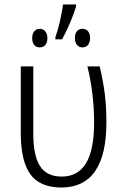

<svg xmlns="http://www.w3.org/2000/svg" viewBox="-20 -829 549 859"><path d="M73 -228V-532H129V-230Q129 -133 159 -86Q189 -39 256 -39Q329 -39 365 -99Q401 -159 401 -280Q401 -411 371 -532H426Q442 -464 449 -407.5Q456 -351 456 -281Q456 10 253 10Q158 9 116 -49Q74 -107 73 -228ZM320 -799Q311 -768 293 -726Q275 -684 258 -653H228V-663Q239 -693 248.5 -735.5Q258 -778 262 -809H320ZM383 -659Q383 -640 374 -628.5Q365 -617 349 -617Q333 -617 324 -628.5Q315 -640 315 -659Q315 -678 324 -689Q333 -700 349 -700Q365 -700 374 -689Q383 -678 383 -659ZM192 -658Q192 -639 183 -628Q174 -617 158 -617Q142 -617 133 -628Q124 -639 124 -658Q124 -677 133 -688.5Q142 -700 158 -700Q174 -700 183 -688.5Q192 -677 192 -658Z"/></svg>

Font: Noto Sans UI NarrowLight
Style: Regular
Weight: 300
Width: 4
Designer: Monotype Design Team
Foundry: Monotype Imaging Inc.
Version: Version 1.001